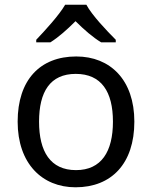

<svg xmlns="http://www.w3.org/2000/svg" viewBox="-20 -786 645 816"><path d="M347 -766H257C231 -721 171 -656 134 -617V-606H194C229 -628 265 -660 301 -696C337 -660 375 -627 410 -606H472V-617C434 -655 371 -721 347 -766ZM551 -269C551 -446 449 -546 304 -546C150 -546 55 -446 55 -269C55 -91 159 10 301 10C454 10 551 -91 551 -269ZM146 -269C146 -396 193 -472 302 -472C411 -472 460 -396 460 -269C460 -142 411 -63 303 -63C194 -63 146 -142 146 -269Z"/></svg>

Font: Noto Sans Caucasian Albanian
Style: Regular
Weight: 400
Designer: Monotype Design Team
Foundry: Monotype Imaging Inc.
Version: Version 2.005